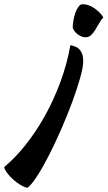

<svg xmlns="http://www.w3.org/2000/svg" viewBox="-107 -547 513 916"><path d="M290 -254Q290 -227 275.5 -175.5Q261 -124 238 -61.5Q215 1 186 67.5Q157 134 127.5 192Q98 250 70.5 292.5Q43 335 24 349Q8 346 -10.5 334.5Q-29 323 -45 308.5Q-61 294 -73 278Q-85 262 -87 250Q-36 208 14 145.5Q64 83 106.5 7Q149 -69 181 -155.5Q213 -242 229 -332Q241 -329 252.5 -324.5Q264 -320 272 -311.5Q280 -303 285 -289.5Q290 -276 290 -254ZM301 -369Q289 -369 278 -374.5Q267 -380 258.5 -387.5Q250 -395 245 -403.5Q240 -412 240 -417Q240 -429 243 -448Q246 -467 252 -484.5Q258 -502 267 -514.5Q276 -527 287 -527Q315 -527 343.5 -507.5Q372 -488 386 -464Q374 -451 365 -434.5Q356 -418 347 -403.5Q338 -389 327 -379Q316 -369 301 -369Z"/></svg>

Font: Sweet Mavka Script
Style: Regular
Weight: 500
Designer: Pablo Impallari/Anastassiya Vishnevskaya
Foundry: Pablo Impallari/ Anastassiya Vishnevskaya
Version: Version 2.0/www.impallari.com/   behance.net/sweetcherry